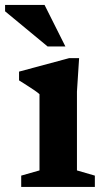

<svg xmlns="http://www.w3.org/2000/svg" viewBox="-42 -736 422 756"><path d="M269.5 -507 261 -375.5V-65L331.5 -44.5V0H41.5V-44.5L113.5 -65V-365Q108 -370.5 94.5 -379.8Q81 -389 64.5 -399.5Q48 -410 33 -419.5V-454L230 -507ZM215.5 -553H145.5L-22 -691.5V-716.5H133.5Z"/></svg>

Font: Newsreader 9pt SemiBold
Style: Regular
Weight: 600
Designer: Hugues Gentile
Foundry: Production Type
Version: Version 1.003